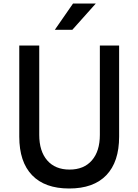

<svg xmlns="http://www.w3.org/2000/svg" viewBox="-20 -1060 790 1096"><path d="M204 -800V-290Q204 -197 249.5 -144.5Q295 -92 377 -92Q459 -92 504.5 -144.5Q550 -197 550 -290V-800H660V-280Q660 -136 587 -60Q514 16 375 16Q236 16 163 -60Q90 -136 90 -280V-800ZM397 -1040H527L393 -890H293Z"/></svg>

Font: Martian Mono sWd Rg
Style: Regular
Weight: 400
Width: 6
Monospace: yes
Designer: Roman Shamin
Foundry: Evil Martians
Version: Version 1.000